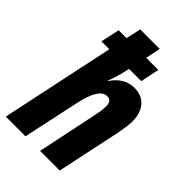

<svg xmlns="http://www.w3.org/2000/svg" viewBox="-236 -845 931 931"><g transform="rotate(45 229.0 -380.0)"><path d="M126 0 188 -288Q215 -418 269 -418Q300 -418 300 -380Q300 -360 296.5 -339Q293 -318 288 -296L226 0H361L431 -331Q435 -352 438.5 -375Q442 -398 442 -417Q442 -474 413.5 -507Q385 -540 334 -540Q265 -540 220 -473H217Q225 -492 232.5 -516Q240 -540 250 -586H334L354 -683H271L287 -760H153L136 -683H82L61 -586H115L-9 0Z"/></g></svg>

Font: Noto Sans UI Condensed ExtraBold
Style: Italic
Weight: 800
Width: 3
Designer: Monotype Design Team
Foundry: Monotype Imaging Inc.
Version: 1.001